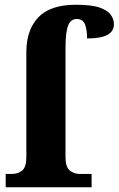

<svg xmlns="http://www.w3.org/2000/svg" viewBox="-20 -789 500 809"><path d="M4 0V-56H29Q56 -56 73.5 -70.5Q91 -85 91 -127V-569Q91 -663 141.5 -716Q192 -769 300 -769Q366 -769 400 -757Q434 -745 447 -726.5Q460 -708 460 -687Q460 -657 432.5 -642Q405 -627 347 -627Q347 -662 338.5 -685.5Q330 -709 303 -709Q278 -709 267 -681Q256 -653 256 -586V-127Q256 -86 273.5 -71Q291 -56 318 -56H366V0Z"/></svg>

Font: Noto Serif SemiCondensed ExtraBold
Style: Regular
Weight: 800
Width: 4
Designer: Monotype Design Team
Foundry: Monotype Imaging Inc.
Version: Version 2.015